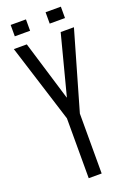

<svg xmlns="http://www.w3.org/2000/svg" viewBox="-185 -1061 758 1123"><g transform="rotate(-20 194.5 -499.5)"><path d="M161.1 0V-372.6L7.8 -859.4H88.4L201.2 -487.8H202.6L299.3 -859.4H381.8L241.7 -373V0ZM255.9 -927.7V-998.5H351.1V-927.7ZM38.6 -927.7V-998.5H133.8V-927.7Z"/></g></svg>

Font: Antonio ExtraLight
Style: Regular
Weight: 250
Designer: Vernon Adams
Foundry: Vernon Adams
Version: Version 1.002